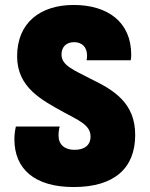

<svg xmlns="http://www.w3.org/2000/svg" viewBox="-20 -744 606 774"><path d="M277 10C441 10 525 -66 525 -200C525 -328 441 -380 346 -426C277 -462 228 -480 228 -524C228 -555 247 -574 279 -574C310 -574 331 -555 331 -519C331 -513 330 -506 329 -501H507C508 -506 509 -515 509 -523C509 -657 412 -724 277 -724C143 -724 49 -653 49 -517C49 -390 150 -340 238 -291C294 -260 345 -241 345 -194C345 -157 319 -140 280 -140C241 -140 216 -161 216 -197C216 -212 218 -226 221 -234H44C41 -221 38 -202 38 -183C38 -63 119 10 277 10Z"/></svg>

Font: Noto Sans Georgian SemiCondensed Black
Style: Regular
Weight: 900
Width: 4
Designer: Monotype Design Team, Akaki Razmadze
Foundry: Google LLC
Version: Version 2.005